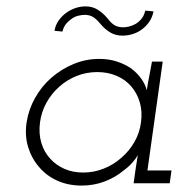

<svg xmlns="http://www.w3.org/2000/svg" viewBox="-20 -565 578 592"><path d="M62 -187.6Q56 -147 66.7 -111.8Q77.4 -76.6 100.4 -50.2Q122.8 -23.2 156.6 -8Q190.3 7.2 231.7 7.2Q269.9 7.2 303.3 -5.7Q336.7 -18.6 361.7 -39.8Q376.8 -50.8 387.7 -63.1Q398.7 -75.3 404.9 -86.9Q403.3 -75.2 401.3 -64.2Q399.3 -53.2 397.7 -40.7L392 0H503.3L508.8 -39.4H434.6L481.7 -375H448.6Q444.8 -352.7 440.3 -330.6Q435.7 -308.6 432.5 -286.6Q428.3 -304.2 415.8 -322Q403.3 -339.8 384.3 -354.1Q364.7 -367.3 340.1 -375.4Q315.6 -383.4 286.1 -383.4Q244.7 -383.4 207 -367.7Q169.2 -352 138.8 -325.6Q108.4 -299.2 88.2 -263.2Q68 -227.2 62 -187.6ZM103.4 -188Q107.6 -220.3 123.4 -248.6Q139.1 -276.9 163.2 -298Q187.3 -319.5 217.1 -331.1Q246.9 -342.8 280.2 -342.8Q312.5 -342.8 339.7 -331.1Q366.9 -319.5 384.8 -298.4Q403 -277.3 411.2 -248.8Q419.3 -220.3 414.7 -187.6Q410.5 -155.1 394.4 -127.1Q378.3 -99.1 354.3 -78.6Q330.2 -57.1 299.8 -45.1Q269.3 -33 236.7 -33Q204.9 -33 179.3 -44.1Q153.7 -55.2 135.8 -74.7Q116 -95.6 107.4 -124.7Q98.8 -153.9 103.4 -188ZM290.2 -490.7Q303.8 -474.5 320.2 -464.8Q336.6 -455.1 357.7 -455.1Q374 -455.1 390.8 -460.5Q407.6 -465.9 421.6 -477.5Q432.9 -486.7 441.5 -499.8Q450 -513 453.4 -529.9Q445.7 -530.9 440.7 -531.1Q435.6 -531.3 427.9 -532.3Q424.3 -516.5 415.9 -506.6Q407.5 -496.7 397.7 -491Q387.4 -485.4 377.4 -483.1Q367.4 -480.8 359.8 -480.8Q345.8 -480.8 334.8 -486.4Q323.8 -492 310.8 -509.3Q296.8 -525.5 280.8 -535.4Q264.8 -545.3 243.7 -545.3Q228.7 -545.3 213.7 -540.5Q198.7 -535.7 185.3 -526.2Q172.1 -517 161.7 -502.9Q151.3 -488.9 148 -470.1Q153.5 -469.1 159.9 -468.9Q166.3 -468.7 172.5 -467.7Q176.1 -482 183.6 -491.3Q191.2 -500.6 199.8 -506.2Q209.8 -513.8 221.2 -516.5Q232.6 -519.2 241 -519.2Q255 -519.2 265.6 -513.4Q276.2 -507.6 290.2 -490.7Z"/></svg>

Font: Josefin Slab Thin
Style: Italic
Weight: 100
Italic angle: -12°
Designer: Santiago Orozco
Foundry: Typemade
Version: Version 2.000